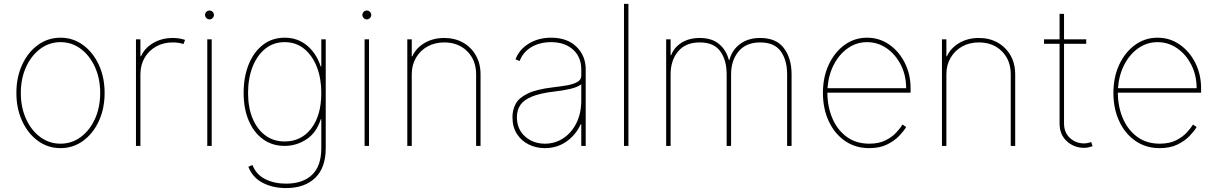

<svg xmlns="http://www.w3.org/2000/svg" viewBox="-20 -747 6233 983"><path d="M289.8 11.4Q225.5 11.4 174.4 -25.7Q123.2 -62.9 93.6 -127Q63.9 -191.1 63.9 -271.3Q63.9 -351.9 93.6 -415.8Q123.2 -479.8 174.4 -516.9Q225.5 -554 289.8 -554Q354 -554 405 -516.7Q456 -479.4 485.8 -415.5Q515.6 -351.6 515.6 -271.3Q515.6 -191.1 486 -127Q456.3 -62.9 405.2 -25.7Q354 11.4 289.8 11.4ZM289.8 -11.4Q347.7 -11.4 393.6 -45.5Q439.6 -79.5 466.3 -138.5Q492.9 -197.4 492.9 -271.3Q492.9 -345.2 466.1 -403.9Q439.3 -462.7 393.5 -497Q347.7 -531.2 289.8 -531.2Q232.2 -531.2 186.3 -497Q140.3 -462.7 113.5 -403.9Q86.6 -345.2 86.6 -271.3Q86.6 -197.4 113.3 -138.5Q139.9 -79.5 185.9 -45.5Q231.9 -11.4 289.8 -11.4Z M676.1 0V-545.5H698.9V-458.8H701.7Q720.9 -501.4 764.7 -527Q808.6 -552.6 865.1 -552.6Q882.8 -552.6 898.6 -549.9Q914.4 -547.2 927.6 -542.6L919 -521.3Q895.6 -529.8 865.1 -529.8Q816.8 -529.8 779.3 -508.9Q741.8 -487.9 720.3 -451Q698.9 -414.1 698.9 -366.5V0Z M1041.2 0V-545.5H1063.9V0ZM1052.6 -647.7Q1043.3 -647.7 1036.6 -654.5Q1029.8 -661.2 1029.8 -670.5Q1029.8 -679.7 1036.6 -686.4Q1043.3 -693.2 1052.6 -693.2Q1061.8 -693.2 1068.5 -686.4Q1075.3 -679.7 1075.3 -670.5Q1075.3 -661.2 1068.5 -654.5Q1061.8 -647.7 1052.6 -647.7Z M1444.6 215.9Q1376.1 215.9 1324.2 188.6Q1272.4 161.2 1251.4 106.5L1272.7 98Q1291.2 146.3 1337.2 169.7Q1383.2 193.2 1444.6 193.2Q1529.8 193.2 1577.4 148.3Q1625 103.3 1625 11.4V-136.4H1622.2Q1600.9 -68.2 1549.5 -34.1Q1498.2 0 1437.5 0Q1373.6 0 1326.3 -34.4Q1279.1 -68.9 1253.2 -130Q1227.3 -191.1 1227.3 -271.3Q1227.3 -352.3 1252.8 -416.2Q1278.4 -480.1 1325.6 -517Q1372.9 -554 1437.5 -554Q1503.6 -554 1551.7 -514.2Q1599.8 -474.4 1622.2 -406.2H1625V-545.5H1647.7V11.4Q1647.7 112.2 1593.4 164.1Q1539.1 215.9 1444.6 215.9ZM1437.5 -22.7Q1522.7 -22.7 1573.9 -89.7Q1625 -156.6 1625 -271.3Q1625 -345.2 1602.3 -403.9Q1579.5 -462.7 1537.5 -497Q1495.4 -531.2 1437.5 -531.2Q1379.6 -531.2 1337.5 -497Q1295.5 -462.7 1272.7 -403.9Q1250 -345.2 1250 -271.3Q1250 -197.4 1272.9 -141.5Q1295.8 -85.6 1337.9 -54.2Q1380 -22.7 1437.5 -22.7Z M1846.6 0V-545.5H1869.3V0ZM1858 -647.7Q1848.7 -647.7 1842 -654.5Q1835.2 -661.2 1835.2 -670.5Q1835.2 -679.7 1842 -686.4Q1848.7 -693.2 1858 -693.2Q1867.2 -693.2 1873.9 -686.4Q1880.7 -679.7 1880.7 -670.5Q1880.7 -661.2 1873.9 -654.5Q1867.2 -647.7 1858 -647.7Z M2088.1 -366.5V0H2065.3V-545.5H2088.1V-458.8H2090.9Q2110.1 -501.4 2153.9 -527Q2197.8 -552.6 2254.3 -552.6Q2308.9 -552.6 2350.9 -528.8Q2392.8 -505 2416.5 -463.1Q2440.3 -421.2 2440.3 -366.5V0H2417.6V-366.5Q2417.6 -438.9 2372.2 -484.4Q2326.7 -529.8 2254.3 -529.8Q2206 -529.8 2168.5 -508.9Q2131 -487.9 2109.6 -451Q2088.1 -414.1 2088.1 -366.5Z M2769.9 11.4Q2725.1 11.4 2687.3 -7.1Q2649.5 -25.6 2626.6 -61.1Q2603.7 -96.6 2603.7 -147.7Q2603.7 -184.7 2620.2 -215.4Q2636.7 -246.1 2681.3 -267.9Q2725.9 -289.8 2809.7 -299.7Q2847.3 -304 2880.7 -309.7Q2914.1 -315.3 2935 -326.7Q2956 -338.1 2956 -359.4V-392Q2956 -454.9 2913.7 -493.1Q2871.4 -531.2 2801.1 -531.2Q2743.6 -531.2 2700.6 -505.9Q2657.7 -480.5 2640.6 -434.7L2619.3 -443.2Q2638.5 -494.3 2687.9 -524.1Q2737.2 -554 2801.1 -554Q2884.2 -554 2931.5 -507.6Q2978.7 -461.3 2978.7 -392V0H2956V-110.8H2953.1Q2927.6 -55.4 2879.6 -22Q2831.7 11.4 2769.9 11.4ZM2769.9 -11.4Q2821.7 -11.4 2864 -39.2Q2906.2 -67.1 2931.1 -117Q2956 -166.9 2956 -233V-315.3Q2935.7 -300.4 2900.4 -292.1Q2865.1 -283.7 2818.2 -278.4Q2745 -269.9 2703.1 -252.5Q2661.2 -235.1 2643.8 -208.8Q2626.4 -182.5 2626.4 -147.7Q2626.4 -85.9 2667.8 -48.7Q2709.2 -11.4 2769.9 -11.4Z M3197.4 -727.3V0H3174.7V-727.3Z M3390.6 0V-545.5H3413.4V-464.5H3416.2Q3431.1 -504.3 3469.6 -528.4Q3508.2 -552.6 3562.5 -552.6Q3624.3 -552.6 3661 -522Q3697.8 -491.5 3711.6 -440.3H3714.5Q3728 -491.5 3769.2 -522Q3810.4 -552.6 3872.2 -552.6Q3954.2 -552.6 3993.4 -500.5Q4032.7 -448.5 4032.7 -366.5V0H4009.9V-366.5Q4009.9 -438.9 3977.3 -484.4Q3944.6 -529.8 3872.2 -529.8Q3799.7 -529.8 3761.4 -483.8Q3723 -437.9 3723 -366.5V0H3700.3V-366.5Q3700.3 -438.9 3667.6 -484.4Q3634.9 -529.8 3562.5 -529.8Q3490.1 -529.8 3451.7 -483.8Q3413.4 -437.9 3413.4 -366.5V0Z M4430.4 11.4Q4359 11.4 4305.6 -25.9Q4252.1 -63.2 4222.7 -127.1Q4193.2 -191.1 4193.2 -271.3Q4193.2 -351.6 4222.8 -415.5Q4252.5 -479.4 4303.6 -516.7Q4354.8 -554 4419 -554Q4482.6 -554 4533 -518.6Q4583.5 -483.3 4612.7 -424.7Q4642 -366.1 4642 -295.5V-272.7H4215.9Q4216.3 -201.3 4241.3 -142Q4266.3 -82.7 4314.1 -47.1Q4361.9 -11.4 4430.4 -11.4Q4480.8 -11.4 4515.1 -29.1Q4549.4 -46.9 4570.1 -70Q4590.9 -93 4600.9 -109.4L4619.3 -96.6Q4607.2 -76 4583.1 -50.8Q4558.9 -25.6 4521.3 -7.1Q4483.7 11.4 4430.4 11.4ZM4216.6 -295.5H4619.3Q4619.3 -361.2 4592.3 -414.6Q4565.3 -468 4519.9 -499.6Q4474.4 -531.2 4419 -531.2Q4365.4 -531.2 4321.2 -500.5Q4277 -469.8 4249.3 -416.5Q4221.6 -363.3 4216.6 -295.5Z M4825.3 -366.5V0H4802.6V-545.5H4825.3V-458.8H4828.1Q4847.3 -501.4 4891.2 -527Q4935 -552.6 4991.5 -552.6Q5046.2 -552.6 5088.1 -528.8Q5130 -505 5153.8 -463.1Q5177.6 -421.2 5177.6 -366.5V0H5154.8V-366.5Q5154.8 -438.9 5109.4 -484.4Q5063.9 -529.8 4991.5 -529.8Q4943.2 -529.8 4905.7 -508.9Q4868.3 -487.9 4846.8 -451Q4825.3 -414.1 4825.3 -366.5Z M5541.2 -545.5V-522.7H5427.6V-115.1Q5427.6 -67.5 5458.3 -40.1Q5489 -12.8 5529.8 -12.8Q5547.6 -12.8 5566.8 -19.9L5573.9 1.4Q5563.2 5.3 5552.9 7.6Q5542.6 9.9 5529.8 9.9Q5479.4 9.9 5442.1 -23.8Q5404.8 -57.5 5404.8 -115.1V-522.7H5325.3V-545.5H5404.8V-676.1H5427.6V-545.5Z M5917.6 11.4Q5846.2 11.4 5792.8 -25.9Q5739.3 -63.2 5709.9 -127.1Q5680.4 -191.1 5680.4 -271.3Q5680.4 -351.6 5710 -415.5Q5739.7 -479.4 5790.8 -516.7Q5842 -554 5906.2 -554Q5969.8 -554 6020.2 -518.6Q6070.7 -483.3 6100 -424.7Q6129.3 -366.1 6129.3 -295.5V-272.7H5703.1Q5703.5 -201.3 5728.5 -142Q5753.6 -82.7 5801.3 -47.1Q5849.1 -11.4 5917.6 -11.4Q5968 -11.4 6002.3 -29.1Q6036.6 -46.9 6057.4 -70Q6078.1 -93 6088.1 -109.4L6106.5 -96.6Q6094.5 -76 6070.3 -50.8Q6046.2 -25.6 6008.5 -7.1Q5970.9 11.4 5917.6 11.4ZM5703.8 -295.5H6106.5Q6106.5 -361.2 6079.5 -414.6Q6052.6 -468 6007.1 -499.6Q5961.6 -531.2 5906.2 -531.2Q5852.6 -531.2 5808.4 -500.5Q5764.2 -469.8 5736.5 -416.5Q5708.8 -363.3 5703.8 -295.5Z"/></svg>

Font: Inter UI Thin
Style: Regular
Weight: 100
Designer: Rasmus Andersson
Foundry: rsms
Version: 3.2;8d6f07862